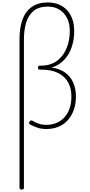

<svg xmlns="http://www.w3.org/2000/svg" viewBox="-20 -1038 740 1573"><path d="M157 515Q148 515 144 511Q140 507 140 500V-722Q140 -810 164 -877Q188 -944 240 -981Q292 -1018 372 -1018Q421 -1018 460.5 -1002Q500 -986 528.5 -955.5Q557 -925 572.5 -881.5Q588 -838 588 -782Q588 -751 583.5 -720.5Q579 -690 570 -660.5Q561 -631 546.5 -604Q532 -577 511.5 -554Q491 -531 464.5 -513Q438 -495 402 -485Q471 -475 515 -442.5Q559 -410 580.5 -360Q602 -310 602 -247Q602 -185 584 -136Q566 -87 534 -52Q502 -17 457.5 1Q413 19 360 19Q318 19 287.5 8.5Q257 -2 226 -18Q217 -24 218 -30.5Q219 -37 223 -43Q229 -51 235.5 -51.5Q242 -52 249 -47Q275 -31 301.5 -23Q328 -15 360 -15Q403 -15 440.5 -30Q478 -45 506 -75Q534 -105 549.5 -148Q565 -191 565 -247Q565 -313 538.5 -362.5Q512 -412 456 -440Q400 -468 311 -468H302Q298 -468 294.5 -471Q291 -474 291 -484Q291 -493 294.5 -496.5Q298 -500 302 -500H315Q356 -500 390.5 -511Q425 -522 451 -542.5Q477 -563 496 -589.5Q515 -616 527.5 -648Q540 -680 546 -714.5Q552 -749 552 -783Q552 -846 529 -890.5Q506 -935 466 -959.5Q426 -984 372 -984Q300 -984 257 -950Q214 -916 195 -855.5Q176 -795 176 -714V500Q176 507 172 511Q168 515 157 515Z"/></svg>

Font: Playwrite NG Modern Thin
Style: Regular
Weight: 250
Designer: Veronika Burian, José Scaglione
Foundry: TypeTogether
Version: Version 1.002